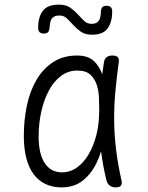

<svg xmlns="http://www.w3.org/2000/svg" viewBox="-20 -800 640 830"><path d="M246 10Q206 10 175.5 -5Q145 -20 124.5 -48Q104 -76 93.5 -117.5Q83 -159 83 -212Q83 -282 96.5 -345Q110 -408 138.5 -456Q167 -504 210.5 -532Q254 -560 313 -560Q360 -560 386 -536Q410 -513 422 -479Q425 -503 429 -528Q431 -545 440.5 -552.5Q450 -560 466 -560Q483 -560 489.5 -552.5Q496 -545 493 -528Q484 -463 478.5 -402Q473 -341 473.5 -280Q474 -219 481.5 -155.5Q489 -92 505 -21Q509 -6 503 2Q497 10 480.5 10Q464 10 454 2Q444 -6 440 -21Q424 -87 417 -146Q409 -119 397 -95Q375 -49 338 -19.5Q301 10 246 10ZM248 -55Q284 -55 313.5 -76.5Q343 -98 363.5 -133.5Q384 -169 396 -214Q406 -253 408 -294Q408 -309 409 -324Q409 -345 408 -367Q408 -401 399.5 -429.5Q391 -458 371.5 -476.5Q352 -495 314 -495Q275 -495 244 -472Q213 -449 191.5 -409Q170 -369 158.5 -317.5Q147 -266 147 -209Q147 -136 173 -95.5Q199 -55 248 -55ZM194 -679Q193 -667 187.5 -661Q182 -655 169 -655Q157 -655 151 -661Q145 -667 145 -680Q145 -727 165.5 -753.5Q186 -780 235 -780Q265 -780 283.5 -767Q302 -754 316.5 -738Q331 -722 344 -709.5Q357 -697 376 -697Q389 -697 397 -701.5Q405 -706 409 -713.5Q413 -721 414.5 -731Q416 -741 416 -751Q417 -763 422.5 -769Q428 -775 440 -775Q453 -775 459 -769Q465 -763 465 -750Q465 -705 445.5 -677.5Q426 -650 378 -650Q348 -650 329.5 -663Q311 -676 296.5 -692Q282 -708 269 -720.5Q256 -733 237 -733Q223 -733 214.5 -728.5Q206 -724 202 -716.5Q198 -709 196.5 -699Q195 -689 194 -679Z"/></svg>

Font: Maple Mono ExtraLight
Style: Regular
Weight: 275
Monospace: yes
Designer: subframe7536
Version: Version 7.000